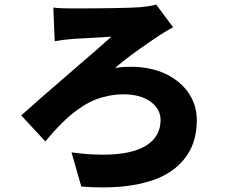

<svg xmlns="http://www.w3.org/2000/svg" viewBox="-20 -765 996 843"><path d="M214.1 -731.9Q241.5 -728 293 -728Q508.5 -728 589.8 -733Q640.3 -737.2 665.8 -745L740.1 -644.9Q730.8 -640.3 720.3 -634.4Q709.9 -628.6 697.8 -620.9Q685.7 -613.3 682.2 -611.2Q578.5 -541.9 522.4 -497.5Q502.8 -482.2 485.1 -467Q518.8 -471.9 554 -471.9Q605.1 -471.9 650.4 -460.6Q695.7 -449.2 730.8 -428.1Q766 -407 791.5 -378.2Q817.1 -349.4 830.6 -313.6Q844.1 -277.7 844.1 -237.9Q844.1 -186.4 830.3 -142.9Q816.4 -99.4 785 -61.8Q753.6 -24.1 706.3 2Q659.1 28.1 589.1 43Q519.2 57.9 431.1 57.9Q382.5 57.9 337 54L294 -95.9Q365.8 -85.9 432.9 -85.9Q557.2 -85.9 621.1 -125.5Q685 -165.1 685 -237.9Q685 -287.3 640.3 -319.1Q595.5 -350.9 522 -350.9Q488.6 -350.9 456.7 -344.3Q424.7 -337.7 398.6 -327.4Q372.5 -317.1 345.7 -300.1Q318.9 -283 298.8 -267Q278.8 -251.1 255.1 -227.6Q231.5 -204.2 215.9 -186.8Q200.3 -169.4 179 -144.2L73.2 -258.2Q127.1 -307.5 281.2 -440.2Q435.4 -572.8 469.1 -604Q446 -603.3 300.1 -594.1Q252.5 -590.2 220.2 -584.2Z"/></svg>

Font: Karasuma Gothic
Style: Black
Weight: 900
Designer: Rasmus Andersson / Ryoko Nishizuka
Foundry: Genbu
Version: Version 1.00